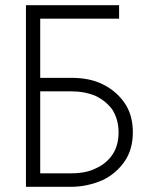

<svg xmlns="http://www.w3.org/2000/svg" viewBox="-20 -720 572 740"><path d="M254 -420H111V-368H254Q307 -368 349 -350Q390 -330 414 -296Q437 -258 437 -210Q437 -160 414 -125Q390 -89 349 -71Q312 -52 254 -52H111V0H254Q316 0 376 -26Q428 -51 461 -99Q492 -145 492 -210Q492 -276 461 -322Q429 -369 376 -395Q327 -420 254 -420ZM135 0V-648H439V-700H80V0Z"/></svg>

Font: NM-font
Style: Light
Weight: 500
Designer: ""
Foundry: ""
Version: ""